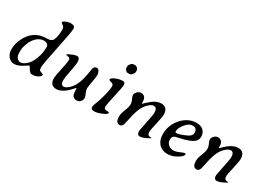

<svg xmlns="http://www.w3.org/2000/svg" viewBox="-13 -1437 2966 2156"><g transform="rotate(30 1470.5 -358.5)"><path d="M189 -59.1H197.3Q224.1 -59.1 259.3 -87.2Q294.4 -115.2 314 -151.9Q363.8 -246.1 363.8 -345.2L364.3 -354Q364.3 -376 347.9 -388.9Q331.5 -401.9 307.1 -401.9H293Q271 -401.9 240.5 -384.8Q210 -367.7 184.6 -333Q159.2 -298.3 144 -253.2Q128.9 -208 128.9 -174.3V-150.9Q129.9 -141.1 129.9 -136.2Q129.9 -105 147.9 -82Q166 -59.1 189 -59.1ZM522.5 -675.3Q522.5 -642.1 473.1 -404.5Q423.8 -167 423.8 -133.3Q423.8 -99.6 431.4 -91.3Q439 -83 460.9 -75.9Q482.9 -68.8 482.9 -63Q482.9 -42.5 450.9 -24.2Q418.9 -5.9 384.3 -5.9H374Q346.2 -5.9 327.4 -41.5Q308.6 -77.1 299.8 -77.1Q293.9 -77.1 268.1 -58.6Q195.8 -7.3 142.6 -7.3Q142.1 -7.3 141.6 -7.3Q96.7 -7.3 65.4 -43.5Q34.2 -79.1 34.2 -139.6Q34.2 -200.7 60.1 -260.7Q136.7 -439.9 319.3 -439.9H320.3Q379.4 -439.9 395 -473.1Q418.9 -523.4 418.9 -611.3Q418.9 -641.1 401.9 -653.8Q372.1 -676.3 372.1 -681.2Q372.1 -690.9 389.2 -700.2Q430.7 -722.7 464.8 -722.7Q522.5 -722.7 522.5 -686Z M710.4 -439.9Q750 -439.9 750 -379.9Q750 -346.7 730.7 -253.7Q711.4 -160.6 711.4 -127Q711.4 -64.9 753.9 -64.9Q768.1 -64.9 790.5 -79.6Q892.6 -145 920.4 -352.5Q926.3 -395 932.1 -409.2Q942.9 -435.1 972.7 -435.1Q990.7 -435.1 1002.9 -412.1Q1015.1 -389.2 1015.1 -365.5Q1015.1 -341.8 1002 -272.5Q988.8 -203.1 988.8 -181.2Q988.8 -159.2 1005.1 -121.8Q1021.5 -84.5 1021.5 -75.7Q1021.5 -48.8 1003.9 -26.4Q986.3 -3.9 951.7 -3.9Q917 -3.9 899.4 -31.7Q887.7 -50.3 887.7 -113.3Q887.2 -122.1 883.3 -122.1Q879.4 -122.1 864.7 -105.5Q773.4 0 691.4 0Q609.4 0 609.4 -95.7Q609.4 -122.1 631.6 -222.9Q653.8 -323.7 653.8 -351.8Q653.8 -379.9 623.5 -383.8Q596.2 -387.7 596.2 -392.3Q596.2 -397 615.2 -406.2Q682.6 -439.9 710.4 -439.9Z M1324.7 -676.3Q1343.3 -676.3 1357.4 -662.1Q1371.6 -647.9 1371.6 -630.9V-617.7Q1370.1 -611.8 1370.1 -604.2Q1370.1 -596.7 1354.7 -578.1Q1339.4 -559.6 1324.2 -559.6Q1321.3 -558.6 1318.8 -558.6L1311.5 -557.6H1305.7L1303.7 -558.1H1299.8Q1294.9 -559.6 1289.1 -559.6Q1283.2 -559.6 1269.8 -573Q1256.3 -586.4 1256.3 -605.5V-616.7Q1257.8 -622.6 1257.8 -629.9Q1257.8 -637.2 1273.4 -655.8Q1289.1 -674.3 1303.7 -674.3L1316.9 -676.3ZM1221.2 -340.3Q1221.2 -366.7 1198.2 -372.6Q1157.7 -382.8 1157.7 -392.6Q1157.7 -413.6 1205.3 -433.6Q1252.9 -453.6 1291 -453.6H1297.9Q1328.6 -453.6 1328.6 -415.5Q1328.6 -394.5 1299.1 -263.7Q1269.5 -132.8 1269.5 -110.8Q1269.5 -88.9 1279.1 -80.8Q1288.6 -72.8 1313.5 -72.8Q1338.4 -72.8 1338.4 -64Q1338.4 -45.9 1299.8 -28.3Q1230 3.9 1186.5 3.9Q1143.1 3.9 1143.1 -26.9V-33.2Q1143.1 -46.9 1161.4 -94.7Q1179.7 -142.6 1189 -175.3Q1221.2 -292 1221.2 -340.3Z M1781.2 -320.3Q1781.2 -385.7 1737.3 -385.7Q1713.9 -385.7 1682.4 -359.6Q1650.9 -333.5 1626.7 -293Q1602.5 -252.4 1580.6 -168Q1579.1 -161.6 1566.9 -104.7Q1554.7 -47.9 1551.8 -40Q1538.1 -5.9 1510.3 -5.9Q1482.4 -5.9 1470.2 -27.8Q1458 -49.8 1458 -81.5V-93.3Q1458 -126 1480.2 -179.9Q1502.4 -233.9 1502.4 -265.6Q1502.4 -297.4 1487.8 -325.4Q1473.1 -353.5 1473.1 -375.5Q1473.1 -397.5 1494.6 -418.9Q1516.1 -440.4 1543.7 -440.4Q1571.3 -440.4 1588.6 -421.4Q1606 -402.3 1606 -369.4Q1606 -336.4 1607.4 -336.4Q1608.9 -336.4 1645.5 -372.1Q1726.1 -450.2 1798.3 -450.7Q1882.8 -450.7 1882.8 -353.5Q1882.8 -323.7 1860.6 -227.1Q1838.4 -130.4 1838.4 -109.9Q1838.4 -62 1875 -62Q1893.6 -62 1893.6 -60.5Q1893.6 -55.7 1878.4 -46.9Q1809.6 -7.8 1771.7 -7.8Q1733.9 -7.8 1733.9 -61.5Q1733.9 -68.8 1757.6 -179.9Q1781.2 -291 1781.2 -320.3Z M2093.3 -268.1V-258.8Q2093.3 -246.6 2103 -246.6H2108.4Q2144.5 -246.6 2230.5 -285.6Q2284.7 -310.1 2284.7 -350.6V-353L2284.2 -356Q2284.2 -378.9 2271.5 -395Q2258.8 -411.1 2234.4 -411.1H2226.1Q2183.6 -411.1 2147.5 -370.6Q2093.3 -309.6 2093.3 -268.1ZM2148.4 6.8H2129.4Q2096.7 6.8 2066.7 -7.6Q2036.6 -22 2018.6 -45.4Q1982.9 -90.8 1982.9 -157.2V-166.5Q1982.9 -281.2 2063 -371.1Q2099.1 -411.6 2147 -435.5Q2194.8 -459.5 2241.2 -459.5H2250.5Q2309.6 -459.5 2340.3 -428.7Q2371.1 -397.9 2371.1 -350.8Q2371.1 -303.7 2335 -276.4Q2287.6 -240.7 2164.1 -214.8Q2115.7 -204.6 2105 -198.2Q2082.5 -185.5 2082.5 -146.7Q2082.5 -107.9 2110.6 -84.2Q2138.7 -60.5 2172.4 -60.5Q2206.1 -60.5 2249.8 -80.3Q2293.5 -100.1 2305.2 -100.1Q2316.9 -100.1 2316.9 -90.3Q2316.9 -62.5 2256.8 -27.8Q2196.8 6.8 2148.4 6.8Z M2778.3 -320.3Q2778.3 -385.7 2734.4 -385.7Q2710.9 -385.7 2679.4 -359.6Q2647.9 -333.5 2623.8 -293Q2599.6 -252.4 2577.6 -168Q2576.2 -161.6 2564 -104.7Q2551.8 -47.9 2548.8 -40Q2535.2 -5.9 2507.3 -5.9Q2479.5 -5.9 2467.3 -27.8Q2455.1 -49.8 2455.1 -81.5V-93.3Q2455.1 -126 2477.3 -179.9Q2499.5 -233.9 2499.5 -265.6Q2499.5 -297.4 2484.9 -325.4Q2470.2 -353.5 2470.2 -375.5Q2470.2 -397.5 2491.7 -418.9Q2513.2 -440.4 2540.8 -440.4Q2568.4 -440.4 2585.7 -421.4Q2603 -402.3 2603 -369.4Q2603 -336.4 2604.5 -336.4Q2606 -336.4 2642.6 -372.1Q2723.1 -450.2 2795.4 -450.7Q2879.9 -450.7 2879.9 -353.5Q2879.9 -323.7 2857.7 -227.1Q2835.4 -130.4 2835.4 -109.9Q2835.4 -62 2872.1 -62Q2890.6 -62 2890.6 -60.5Q2890.6 -55.7 2875.5 -46.9Q2806.6 -7.8 2768.8 -7.8Q2731 -7.8 2731 -61.5Q2731 -68.8 2754.6 -179.9Q2778.3 -291 2778.3 -320.3Z"/></g></svg>

Font: Averia Serif Libre
Style: Italic
Weight: 400
Italic angle: -7.90001°
Version: Version 1.002